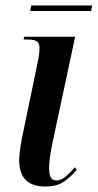

<svg xmlns="http://www.w3.org/2000/svg" viewBox="-20 -670 356 700"><path d="M145 10Q50 10 50 -86Q50 -104 54 -131.5Q58 -159 67 -200L118 -446Q121 -460 122.5 -472Q124 -484 124 -496Q124 -512 115 -519Q106 -526 77 -526H66L68 -536H254L170 -143Q164 -113 161.5 -92.5Q159 -72 159 -57Q159 -37 164.5 -24.5Q170 -12 186 -12Q202 -12 219.5 -26.5Q237 -41 253 -60L260 -51Q238 -25 212.5 -7.5Q187 10 145 10ZM90 -630 94 -650H316L312 -630Z"/></svg>

Font: Noto Serif Display ExtraCondensed SemiBold
Style: Italic
Weight: 600
Width: 2
Italic angle: -12°
Designer: Monotype Design Team
Foundry: Monotype Imaging Inc.
Version: Version 2.009